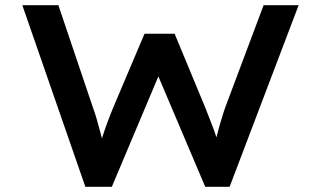

<svg xmlns="http://www.w3.org/2000/svg" viewBox="-20 -720 1237 740"><path d="M309 0 66 -700H205L338 -306Q346 -285 353 -260Q360 -235 367 -209Q374 -183 380 -160Q386 -137 390 -119L352 -120Q362 -152 372 -184Q382 -216 393.5 -247Q405 -278 417 -307L537 -590H653L770 -308Q782 -277 794.5 -245.5Q807 -214 816.5 -183.5Q826 -153 832 -127L797 -122Q801 -140 806 -158.5Q811 -177 815.5 -196Q820 -215 825.5 -233.5Q831 -252 837 -272Q843 -292 850 -311L996 -700H1131L865 0H771L580 -450L599 -446L411 0Z"/></svg>

Font: Lexend Peta Medium
Style: Regular
Weight: 500
Designer: Bonnie Shaver-Troup, Thomas Jockin
Foundry: Lexend
Version: Version 1.007